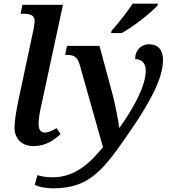

<svg xmlns="http://www.w3.org/2000/svg" viewBox="-20 -786 939 1046"><path d="M164 10C228 10 279 -25 310 -56L288 -88C264 -73 244 -64 224 -64C202 -64 190 -80 190 -111C190 -137 198 -182 205 -212L323 -760H102L92 -711H109C147 -711 169 -702 169 -670C169 -662 166 -642 162 -623L79 -233C69 -185 59 -126 59 -91C59 -32 97 10 164 10Z M585 -606H643C710 -642 805 -719 838 -756L841 -766H703C672 -720 624 -658 588 -619ZM270 240C467 240 544 140 683 -63C796 -226 868 -357 868 -461C868 -515 840 -545 791 -545C751 -545 716 -514 716 -464C755 -464 774 -439 774 -401C774 -319 710 -201 632 -91H629C626 -124 607 -221 593 -273L522 -536H345L335 -487H345C384 -487 402 -474 414 -434L541 16C474 97 392 180 266 180C225 180 200 173 184 168L169 222C196 233 233 240 270 240Z"/></svg>

Font: Noto Serif SemiBold
Style: Italic
Weight: 600
Italic angle: -12°
Designer: Monotype Design Team
Foundry: Monotype Imaging Inc.
Version: Version 2.014